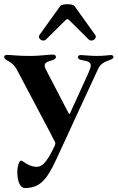

<svg xmlns="http://www.w3.org/2000/svg" viewBox="-23 -701 569 929"><path d="M96.6 208.8C168 208.8 202.4 171.9 248.6 71.7L280.5 2.8L304 -47.6H303.6L339.8 -125.7L339.5 -125.4L452.4 -369C466.3 -399.5 493.6 -403.8 516.7 -414.1C522.4 -416.9 525.6 -420.8 525.9 -425.4C525.6 -432.2 519.9 -434.7 513.1 -434.7C503.9 -434.7 484.7 -430.4 445 -430.4C409.8 -430.4 386.7 -434.3 368.3 -434.7C360.8 -434.7 354 -431.8 354 -424.7C354 -417.3 360.1 -414.1 365.4 -411.9C377.1 -408 416.2 -408 416.2 -384.2C416.2 -377.1 413.7 -369.3 404.1 -346.2L315.3 -151.6C313.2 -148.8 311.1 -149.5 308.6 -153.8L203.8 -355.5C197.8 -366.8 193.2 -375.4 193.2 -383.9C193.2 -401.6 214.1 -403.8 232.6 -410.5C241.1 -414.1 247.2 -418 247.5 -424C247.9 -434.3 240.8 -436.8 230.5 -436.8C208.5 -436.8 168.7 -430.4 128.2 -430.4C60.7 -430 37.3 -435 10.7 -435.4C1.4 -435 -2.8 -430.8 -2.8 -425.4C-2.8 -404.8 34.8 -412.3 61.4 -358.7L227.6 -44.4H226.9L243.6 -13.1C245.4 -7.8 244.7 -3.2 242.5 2.8C198.5 96.6 176.1 106.2 152.7 106.2C115.8 105.8 85.9 76 79.9 76C67.8 76.3 58.9 109.4 61.1 143.5C63.2 185.7 79.2 208.8 96.6 208.8ZM167.6 -531.2C156.6 -516 183.9 -494.7 199.6 -509.9L295.1 -604.4C301.1 -609.7 305.4 -609.7 311.4 -604L406.2 -509.9C421.9 -494.7 449.2 -516 438.2 -531.2L337.4 -671.9C329.2 -683.6 276.6 -683.6 268.5 -671.9Z"/></svg>

Font: Margiela Serif Semibold
Style: Regular
Weight: 600
Designer: Andreas Faust, Stefan Endress
Version: Version 1.002;FEAKit 1.0